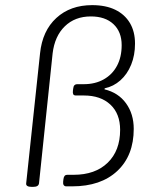

<svg xmlns="http://www.w3.org/2000/svg" viewBox="-20 -726 594 748"><path d="M103 2Q92 2 86.5 -1.5Q81 -5 82 -12L136 -518Q145 -606 199.5 -656Q254 -706 339 -706Q392 -706 429 -688Q466 -670 486 -636.5Q506 -603 506 -556Q506 -511 491 -474Q476 -437 449 -413Q422 -389 388 -382L387 -378Q441 -365 471 -323.5Q501 -282 501 -224Q501 -120 437 -60Q373 0 261 0H238Q232 0 228.5 -4.5Q225 -9 226 -18L227 -27Q228 -36 231.5 -40.5Q235 -45 243 -45H267Q351 -45 399.5 -92Q448 -139 448 -220Q448 -283 410 -318.5Q372 -354 307 -354H276Q268 -354 265.5 -358.5Q263 -363 264 -372L265 -380Q266 -390 270 -394Q274 -398 280 -398H306Q351 -398 384.5 -417Q418 -436 436 -470Q454 -504 454 -550Q454 -602 422 -632Q390 -662 334 -662Q272 -662 232.5 -623.5Q193 -585 185 -518L132 -12Q131 -5 125.5 -1.5Q120 2 109 2Z"/></svg>

Font: Asap ExtraLight
Style: Italic
Weight: 250
Italic angle: -6°
Version: Version 3.001